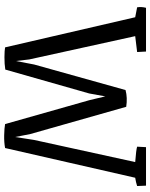

<svg xmlns="http://www.w3.org/2000/svg" viewBox="85 -832 751 962"><g transform="rotate(90 461.0 -350.5)"><path d="M216.8 0 65.9 -651.9 16.1 -661.6Q12.7 -683.6 18.6 -706.1H237.8L240.2 -661.6L160.6 -651.9L277.3 -121.1L285.2 -54.2L302.7 -145.5L430.7 -603.5Q468.8 -613.8 514.6 -606.9L650.9 -127L666 -50.8L680.7 -145.5L791.5 -651.9Q729 -656.7 714.4 -661.6L716.8 -706.1H909.7L911.6 -661.6Q892.6 -655.3 870.1 -651.9L721.2 0Q692.4 5.4 657.2 4.6Q622.1 3.9 601.1 0L481.4 -422.4L462.4 -502L447.8 -421.4L328.1 -1Q300.3 3.4 265.9 3.2Q231.4 2.9 216.8 0Z"/></g></svg>

Font: Fjord
Style: One
Weight: 400
Designer: Viktoriya Grabowska
Foundry: Viktoriya Grabowska
Version: Version 1.002